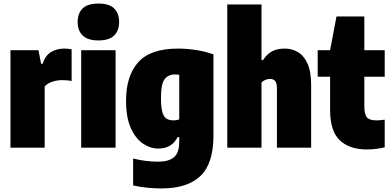

<svg xmlns="http://www.w3.org/2000/svg" viewBox="-20 -833 2206 1083"><path d="M39 0V-550H197L212 -473H220Q236.5 -521 268.8 -540Q301 -559 343 -559Q353.5 -559 364.8 -557.8Q376 -556.5 384 -555V-376Q371.5 -379 356.8 -380Q342 -381 330 -381Q299.5 -381 272.5 -371Q245.5 -361 232 -345V0Z M438 0V-550H632V0ZM535 -605Q474.5 -605 446.2 -632.8Q418 -660.5 418 -709Q418 -758 446.2 -785.5Q474.5 -813 535 -813Q596 -813 624 -785.5Q652 -758 652 -709Q652 -660.5 624 -632.8Q596 -605 535 -605Z M890 230Q855 230 812.2 226Q769.5 222 731 213V61Q801.5 79 872 79Q931.5 79 961.2 54Q991 29 991 -33V-60H982Q949.5 5 873 5Q828 5 786.2 -23.2Q744.5 -51.5 717.8 -111Q691 -170.5 691 -265Q691 -405.5 760 -482.2Q829 -559 984 -559Q1033.5 -559 1086.8 -550.8Q1140 -542.5 1184 -526V-68Q1184 90 1110.2 160Q1036.5 230 890 230ZM959 -154Q977.5 -154 991 -160V-411Q985 -412 978.5 -412.5Q972 -413 966 -413Q929.5 -413 908.8 -386.5Q888 -360 888 -282Q888 -230 895.5 -202.2Q903 -174.5 918.8 -164.2Q934.5 -154 959 -154Z M1262 0V-808H1455V-494H1464Q1482 -524 1511 -541.5Q1540 -559 1587 -559Q1626.5 -559 1660.2 -539.2Q1694 -519.5 1714.5 -474.5Q1735 -429.5 1735 -354V0H1542V-336Q1542 -366 1531.2 -377Q1520.5 -388 1503 -388Q1490.5 -388 1477 -382.5Q1463.5 -377 1455 -368V0Z M2050 10Q1950.5 10 1896.2 -42Q1842 -94 1842 -213V-400H1772V-550H1842L1878 -740H2035V-550H2150V-400H2035V-235Q2035 -188.5 2049.5 -171.2Q2064 -154 2103 -154Q2113.5 -154 2124.8 -155Q2136 -156 2150 -158V-2Q2130 3 2103.2 6.5Q2076.5 10 2050 10Z"/></svg>

Font: Encode Sans Condensed Condensed Black
Style: Regular
Weight: 900
Width: 3
Designer: Multiple Designers
Foundry: Impallari Type
Version: Version 3.000; ttfautohint (v1.8.3) -l 8 -r 50 -G 200 -x 14 